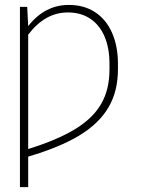

<svg xmlns="http://www.w3.org/2000/svg" viewBox="-20 -558 572 775"><path d="M60.5 -530.3H89.8L93.8 -452.6Q160.6 -538.1 257.8 -538.1Q318.8 -538.1 363.5 -509Q408.2 -480 432.1 -426Q456.1 -372.1 456.1 -299.8V-278.3Q456.1 -189.5 417.7 -124.3Q379.4 -59.1 300.3 -11.2Q221.2 36.6 93.8 74.2V197.3H60.5ZM421.9 -277.3V-300.8Q421.9 -363.8 402.1 -410.4Q382.3 -457 344.5 -482.4Q306.6 -507.8 253.9 -507.8Q161.6 -507.8 93.8 -418V43.5Q211.9 6.8 283.4 -36.9Q355 -80.6 388.4 -138.7Q421.9 -196.8 421.9 -277.3Z"/></svg>

Font: Pretendard JP Thin
Style: Regular
Weight: 100
Designer: Base glyphs from Inter by Rasmus Andersson; Hangeul glyphs from Noto Sans CJK(Source Han Sans) by Jang Soo-young and Kan
Foundry: Kil Hyung-jin
Version: Version 1.309